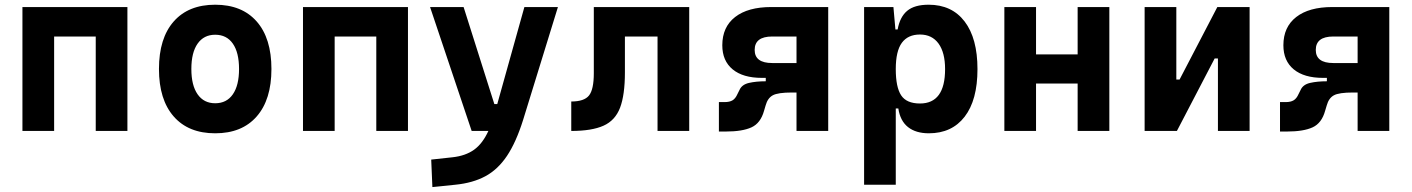

<svg xmlns="http://www.w3.org/2000/svg" viewBox="-20 -547 5899 802"><path d="M379.9 0V-394.5H206.1V0H73.7V-517.6H512.2V0Z M878.9 9.8Q767.1 9.8 705.6 -60.5Q644 -130.9 644 -258.8Q644 -387.2 705.6 -457.3Q767.1 -527.3 878.9 -527.3Q990.7 -527.3 1052.2 -457.3Q1113.8 -387.2 1113.8 -258.8Q1113.8 -130.9 1052.2 -60.5Q990.7 9.8 878.9 9.8ZM878.9 -115.7Q926.8 -115.7 952.6 -153.1Q978.5 -190.4 978.5 -258.8Q978.5 -327.6 952.6 -364.7Q926.8 -401.9 878.9 -401.9Q831.5 -401.9 805.4 -364.7Q779.3 -327.6 779.3 -258.8Q779.3 -190.4 805.4 -153.1Q831.5 -115.7 878.9 -115.7Z M1551.8 0V-394.5H1377.9V0H1245.6V-517.6H1684.1V0Z M1786.1 234.4 1781.2 119.6 1870.6 109.9Q1924.3 104 1960 78.6Q1995.6 53.2 2020 0H1950.2L1776.4 -517.6H1916.5L2044.9 -112.3H2057.1L2170.4 -517.6H2310.5L2165 -45.9Q2135.7 47.4 2097.7 104.2Q2059.6 161.1 2007.3 189.2Q1955.1 217.3 1882.3 224.6Z M2366.2 0V-123Q2420.4 -123 2440.4 -148.2Q2460.4 -173.3 2460.4 -241.2V-517.6H2858.9V0H2726.6V-394.5H2590.3V-244.6Q2590.3 -150.4 2570.1 -97.2Q2549.8 -43.9 2501 -22Q2452.1 0 2366.2 0Z M3162.6 -221.7Q3083.5 -221.7 3040.3 -257.3Q2997.1 -293 2997.1 -357.9Q2997.1 -434.1 3050.5 -475.8Q3104 -517.6 3201.7 -517.6H3439.5V0H3307.1V-160.6H3288.1Q3229.5 -160.6 3208 -148.9Q3186.5 -137.2 3178.2 -106.9L3171.4 -84Q3157.2 -32.7 3119.1 -15.1Q3081.1 2.4 3012.2 2.4H2982.9V-120.6H3007.3Q3027.3 -120.6 3039.8 -127.9Q3052.2 -135.3 3060.5 -154.3L3068.8 -170.9Q3078.6 -193.8 3108.6 -200.7Q3138.7 -207.5 3178.7 -207.5V-221.7ZM3307.1 -283.7V-394.5H3205.6Q3132.3 -394.5 3132.3 -338.4Q3132.3 -283.7 3205.6 -283.7Z M3589.4 224.6V-517.6H3711.9L3720.2 -423.8H3729.5Q3738.8 -476.1 3769.3 -501.7Q3799.8 -527.3 3858.9 -527.3Q3956.1 -527.3 4009.5 -457Q4063 -386.7 4063 -258.3Q4063 -128.9 4009.5 -59.6Q3956.1 9.8 3859.9 9.8Q3805.7 9.8 3772.9 -16.1Q3740.2 -42 3732.4 -93.8H3721.7V224.6ZM3721.7 -258.3Q3721.7 -183.1 3744.1 -148.9Q3766.6 -114.7 3822.8 -114.7Q3927.7 -114.7 3927.7 -258.3Q3927.7 -327.1 3900.4 -365Q3873 -402.8 3822.8 -402.8Q3772.5 -402.8 3747.1 -368.2Q3721.7 -333.5 3721.7 -258.3Z M4481.4 0V-198.2H4307.6V0H4175.3V-517.6H4307.6V-319.8H4481.4V-517.6H4613.8V0Z M4761.2 0V-517.6H4893.6V-214.8H4907.2L5064.9 -517.6H5199.7V0H5067.4V-302.7H5053.7L4896 0Z M5506.3 -221.7Q5427.2 -221.7 5384 -257.3Q5340.8 -293 5340.8 -357.9Q5340.8 -434.1 5394.3 -475.8Q5447.8 -517.6 5545.4 -517.6H5783.2V0H5650.9V-160.6H5631.8Q5573.2 -160.6 5551.8 -148.9Q5530.3 -137.2 5522 -106.9L5515.1 -84Q5501 -32.7 5462.9 -15.1Q5424.8 2.4 5356 2.4H5326.7V-120.6H5351.1Q5371.1 -120.6 5383.5 -127.9Q5396 -135.3 5404.3 -154.3L5412.6 -170.9Q5422.4 -193.8 5452.4 -200.7Q5482.4 -207.5 5522.5 -207.5V-221.7ZM5650.9 -283.7V-394.5H5549.3Q5476.1 -394.5 5476.1 -338.4Q5476.1 -283.7 5549.3 -283.7Z"/></svg>

Font: Cascadia Code NF
Style: Bold
Weight: 700
Monospace: yes
Designer: Aaron Bell
Foundry: Saja Typeworks
Version: Version 2404.023; ttfautohint (v1.8.4)